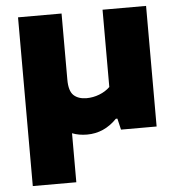

<svg xmlns="http://www.w3.org/2000/svg" viewBox="-54 -599 815 870"><g transform="rotate(-5 353.5 -164.0)"><path d="M60 220V-547.5H258V-246.5Q258 -195 279.2 -175.2Q300.5 -155.5 338 -155.5Q367.5 -155.5 396 -166.5Q424.5 -177.5 444.5 -197V-548.5H642.5V0H480.5L468.5 -51H461.5Q403.5 9 326 9Q288 9 258 -3V220Z"/></g></svg>

Font: Encode Sans Expanded ExtraBold
Style: Regular
Weight: 800
Width: 7
Designer: Multiple Designers
Foundry: Impallari Type
Version: Version 3.000; ttfautohint (v1.8.3) -l 8 -r 50 -G 200 -x 14 